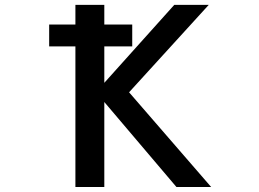

<svg xmlns="http://www.w3.org/2000/svg" viewBox="-20 -751 1040 772"><path d="M177.7 -564.5V-652.3H283.2V-731.4H399.4V-652.3H511.7V-564.5H399.4V-418L680.7 -731.4H819.3L499 -379.9L829.1 1H689.5L399.4 -340.8V1H283.2V-564.5Z"/></svg>

Font: Gen Shin Gothic Monospace Medium
Style: Regular
Weight: 500
Designer: [Source Han Sans]
Ryoko NISHIZUKA  (kana & ideographs); Paul D. Hunt (Latin, Greek & Cyrillic); Wenlong ZHANG  (bopomofo
Version: Version 1.002.20150607